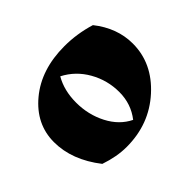

<svg xmlns="http://www.w3.org/2000/svg" viewBox="-125 -704 907 907"><g transform="rotate(-45 329.0 -250.5)"><path d="M123 -3Q34 -117 34 -237Q34 -357 134 -440Q234 -523 390 -523Q473 -523 555 -498Q627 -407 627 -303Q627 -172 520 -75Q413 22 261 22Q196 22 123 -3ZM275 -436Q240 -376 240 -295Q240 -214 275.5 -145.5Q311 -77 373 -47Q420 -107 420 -186Q420 -265 381.5 -333Q343 -401 275 -436Z"/></g></svg>

Font: Ruslan Display
Style: Regular
Weight: 400
Designer: Denis Masharov, Vladimir Rabdu
Foundry: Denis Masharov, Vladimir Rabdu
Version: Version 1.000; ttfautohint (v1.4.1)